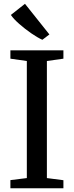

<svg xmlns="http://www.w3.org/2000/svg" viewBox="-20 -1014 398 1034"><path d="M124.5 -55V-685.5L36 -698V-743H321.5V-698L232.5 -685.5V-55L321.5 -43.5V0H36V-44ZM207.5 -800Q181 -812 147.5 -835.2Q114 -858.5 83.8 -885Q53.5 -911.5 38.5 -933.5L114.5 -993.5L246 -828.5L208.5 -800Z"/></svg>

Font: Merriweather Text
Style: Regular
Weight: 400
Designer: Eben Sorkin
Foundry: Eben Sorkin
Version: Version 2.100; ttfautohint (v1.7.19-72a1) -l 8 -r 50 -G 200 